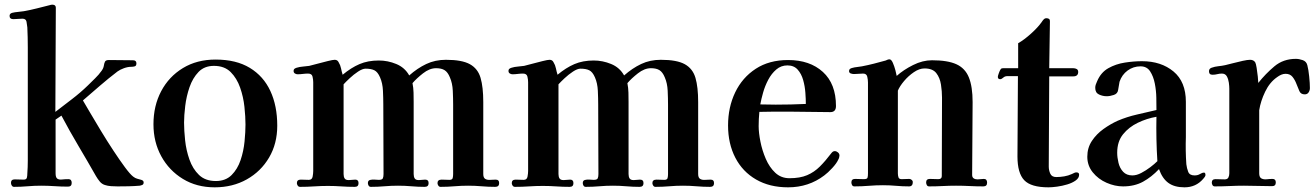

<svg xmlns="http://www.w3.org/2000/svg" viewBox="-20 -796 5629 822"><path d="M595 -15Q595 -7 589.5 -4.5Q584 -2 578 -1Q554 1 530 1.5Q506 2 483 2Q470 2 455.5 1Q441 0 429 -4Q416 -8 407 -19Q398 -30 391 -42Q354 -107 316 -171Q278 -235 243 -301L218 -284V-54Q218 -36 225.5 -31Q233 -26 245.5 -27.5Q258 -29 273 -29Q287 -29 287 -13Q287 3 271 3Q242 3 213.5 1Q185 -1 156 -1Q127 -1 98 1.5Q69 4 40 4Q34 4 30.5 -1.5Q27 -7 27 -13Q27 -28 43 -28Q53 -28 62 -27.5Q71 -27 81 -27Q93 -27 95 -35Q97 -43 97 -53Q98 -67 98.5 -81Q99 -95 99 -108V-593Q99 -615 98.5 -636Q98 -657 97 -679Q96 -690 93.5 -703Q91 -716 76 -716Q66 -716 56.5 -715Q47 -714 37 -714Q21 -714 21 -728Q21 -738 32 -741Q44 -744 57 -745Q70 -746 82 -748Q110 -753 137.5 -760Q165 -767 193 -774Q196 -775 198.5 -775.5Q201 -776 204 -776Q219 -776 219 -763Q219 -651 218 -539.5Q217 -428 217 -317Q252 -344 288 -371.5Q324 -399 356 -430Q371 -445 387 -460.5Q403 -476 415 -493Q423 -504 424.5 -514.5Q426 -525 429.5 -532Q433 -539 446 -539Q472 -539 498 -538.5Q524 -538 549 -538Q564 -538 564 -525Q564 -514 557 -512Q550 -510 542 -510Q527 -510 510.5 -504Q494 -498 483 -490Q445 -461 408.5 -429.5Q372 -398 335 -366Q345 -349 365.5 -314Q386 -279 412 -236Q438 -193 465 -152Q492 -111 514.5 -80.5Q537 -50 550 -40Q559 -33 567 -31Q575 -29 585 -26Q595 -23 595 -15Z M1031 -263Q1031 -296 1026.5 -338.5Q1022 -381 1008 -421Q994 -461 967.5 -487.5Q941 -514 896 -514Q855 -514 830 -488Q805 -462 791.5 -423Q778 -384 773 -342.5Q768 -301 768 -271Q768 -238 772.5 -195.5Q777 -153 791 -113Q805 -73 832 -47Q859 -21 904 -21Q946 -21 971.5 -46.5Q997 -72 1010 -110.5Q1023 -149 1027 -190.5Q1031 -232 1031 -263ZM1167 -258Q1167 -181 1132 -121.5Q1097 -62 1036.5 -28Q976 6 899 6Q822 6 763 -30Q704 -66 670.5 -127Q637 -188 637 -264Q637 -343 670 -405.5Q703 -468 763 -504.5Q823 -541 903 -541Q991 -541 1049.5 -505.5Q1108 -470 1137.5 -406.5Q1167 -343 1167 -258Z M2117 -12Q2117 4 2100 4Q2071 4 2042 1.5Q2013 -1 1984 -1Q1955 -1 1925.5 1.5Q1896 4 1866 4Q1860 4 1856.5 -1.5Q1853 -7 1853 -12Q1853 -27 1871 -27Q1879 -27 1887.5 -26.5Q1896 -26 1904 -26Q1916 -26 1918 -33.5Q1920 -41 1920 -51V-348Q1920 -375 1918.5 -407.5Q1917 -440 1906 -465Q1897 -487 1883.5 -495.5Q1870 -504 1847 -504Q1819 -504 1791 -482Q1763 -460 1746 -440Q1750 -420 1750.5 -399.5Q1751 -379 1751 -359Q1751 -282 1751 -205Q1751 -128 1751 -51Q1751 -39 1755.5 -32Q1760 -25 1773 -25Q1780 -25 1786.5 -26Q1793 -27 1800 -27Q1815 -27 1815 -12Q1815 4 1798 4Q1770 4 1741.5 1.5Q1713 -1 1684 -1Q1655 -1 1626 1.5Q1597 4 1568 4Q1561 4 1558 -1.5Q1555 -7 1555 -12Q1555 -23 1564 -25.5Q1573 -28 1584.5 -27Q1596 -26 1602 -26Q1616 -26 1619 -32.5Q1622 -39 1622 -51Q1622 -125 1621.5 -199.5Q1621 -274 1621 -348Q1621 -375 1619.5 -407.5Q1618 -440 1607 -465Q1597 -488 1583 -495Q1569 -502 1545 -502Q1532 -502 1513 -489.5Q1494 -477 1477 -461Q1460 -445 1451 -435Q1451 -339 1451 -243Q1451 -147 1451 -51Q1451 -39 1455.5 -32Q1460 -25 1473 -25Q1480 -25 1487 -26Q1494 -27 1501 -27Q1515 -27 1515 -12Q1515 4 1499 4Q1470 4 1441.5 2Q1413 0 1384 0Q1354 0 1324.5 2Q1295 4 1265 4Q1258 4 1254.5 -1.5Q1251 -7 1251 -12Q1251 -27 1268 -27Q1276 -27 1284.5 -26.5Q1293 -26 1302 -26Q1316 -26 1318.5 -40Q1321 -54 1321 -64Q1321 -159 1321 -254Q1321 -349 1321 -444Q1321 -455 1318 -468Q1315 -481 1299 -481Q1288 -481 1276.5 -479.5Q1265 -478 1254 -478Q1248 -478 1242.5 -481.5Q1237 -485 1237 -492Q1237 -499 1241.5 -502Q1246 -505 1250 -506Q1263 -510 1277 -511Q1291 -512 1304 -514Q1316 -517 1338.5 -523Q1361 -529 1383 -534.5Q1405 -540 1413 -540Q1425 -540 1430 -529Q1437 -518 1440 -503.5Q1443 -489 1447 -476Q1483 -506 1519 -521.5Q1555 -537 1602 -537Q1640 -537 1676.5 -522Q1713 -507 1732 -473Q1767 -504 1805 -522Q1843 -540 1889 -540Q1958 -540 1992 -521Q2026 -502 2037.5 -462.5Q2049 -423 2049 -359Q2049 -282 2049 -205Q2049 -128 2049 -51Q2049 -35 2057.5 -30Q2066 -25 2078.5 -26Q2091 -27 2102 -27Q2117 -27 2117 -12Z M3037 -12Q3037 4 3020 4Q2991 4 2962 1.5Q2933 -1 2904 -1Q2875 -1 2845.5 1.5Q2816 4 2786 4Q2780 4 2776.5 -1.5Q2773 -7 2773 -12Q2773 -27 2791 -27Q2799 -27 2807.5 -26.5Q2816 -26 2824 -26Q2836 -26 2838 -33.5Q2840 -41 2840 -51V-348Q2840 -375 2838.5 -407.5Q2837 -440 2826 -465Q2817 -487 2803.5 -495.5Q2790 -504 2767 -504Q2739 -504 2711 -482Q2683 -460 2666 -440Q2670 -420 2670.5 -399.5Q2671 -379 2671 -359Q2671 -282 2671 -205Q2671 -128 2671 -51Q2671 -39 2675.5 -32Q2680 -25 2693 -25Q2700 -25 2706.5 -26Q2713 -27 2720 -27Q2735 -27 2735 -12Q2735 4 2718 4Q2690 4 2661.5 1.5Q2633 -1 2604 -1Q2575 -1 2546 1.5Q2517 4 2488 4Q2481 4 2478 -1.5Q2475 -7 2475 -12Q2475 -23 2484 -25.5Q2493 -28 2504.5 -27Q2516 -26 2522 -26Q2536 -26 2539 -32.5Q2542 -39 2542 -51Q2542 -125 2541.5 -199.5Q2541 -274 2541 -348Q2541 -375 2539.5 -407.5Q2538 -440 2527 -465Q2517 -488 2503 -495Q2489 -502 2465 -502Q2452 -502 2433 -489.5Q2414 -477 2397 -461Q2380 -445 2371 -435Q2371 -339 2371 -243Q2371 -147 2371 -51Q2371 -39 2375.5 -32Q2380 -25 2393 -25Q2400 -25 2407 -26Q2414 -27 2421 -27Q2435 -27 2435 -12Q2435 4 2419 4Q2390 4 2361.5 2Q2333 0 2304 0Q2274 0 2244.5 2Q2215 4 2185 4Q2178 4 2174.5 -1.5Q2171 -7 2171 -12Q2171 -27 2188 -27Q2196 -27 2204.5 -26.5Q2213 -26 2222 -26Q2236 -26 2238.5 -40Q2241 -54 2241 -64Q2241 -159 2241 -254Q2241 -349 2241 -444Q2241 -455 2238 -468Q2235 -481 2219 -481Q2208 -481 2196.5 -479.5Q2185 -478 2174 -478Q2168 -478 2162.5 -481.5Q2157 -485 2157 -492Q2157 -499 2161.5 -502Q2166 -505 2170 -506Q2183 -510 2197 -511Q2211 -512 2224 -514Q2236 -517 2258.5 -523Q2281 -529 2303 -534.5Q2325 -540 2333 -540Q2345 -540 2350 -529Q2357 -518 2360 -503.5Q2363 -489 2367 -476Q2403 -506 2439 -521.5Q2475 -537 2522 -537Q2560 -537 2596.5 -522Q2633 -507 2652 -473Q2687 -504 2725 -522Q2763 -540 2809 -540Q2878 -540 2912 -521Q2946 -502 2957.5 -462.5Q2969 -423 2969 -359Q2969 -282 2969 -205Q2969 -128 2969 -51Q2969 -35 2977.5 -30Q2986 -25 2998.5 -26Q3011 -27 3022 -27Q3037 -27 3037 -12Z M3430 -351Q3430 -371 3428 -399Q3426 -427 3418.5 -453.5Q3411 -480 3395 -498Q3379 -516 3351 -516Q3324 -516 3303.5 -498.5Q3283 -481 3269 -454.5Q3255 -428 3247 -399.5Q3239 -371 3235 -349Q3252 -349 3268.5 -348.5Q3285 -348 3301 -348Q3366 -348 3430 -351ZM3574 -130Q3574 -127 3572.5 -121.5Q3571 -116 3569 -113Q3562 -97 3543 -76.5Q3524 -56 3509 -45Q3442 6 3354 6Q3275 6 3217 -27.5Q3159 -61 3128 -121Q3097 -181 3097 -259Q3097 -337 3127.5 -400.5Q3158 -464 3215.5 -501.5Q3273 -539 3354 -539Q3447 -539 3503 -488Q3559 -437 3559 -342Q3559 -316 3535 -316Q3491 -316 3447 -317Q3403 -318 3359 -318Q3327 -318 3295 -318Q3263 -318 3231 -317Q3228 -287 3228 -256Q3228 -228 3235.5 -190Q3243 -152 3258.5 -116Q3274 -80 3299 -56.5Q3324 -33 3360 -33Q3405 -33 3435.5 -46Q3466 -59 3490 -83Q3514 -107 3539 -140Q3542 -144 3545.5 -146.5Q3549 -149 3554 -149Q3561 -149 3567.5 -143.5Q3574 -138 3574 -130Z M4206 -14Q4206 2 4190 2Q4161 2 4131.5 0.5Q4102 -1 4073 -1Q4045 -1 4016 0.5Q3987 2 3958 2Q3951 2 3948 -3.5Q3945 -9 3945 -15Q3945 -30 3961 -30Q3970 -30 3979 -29.5Q3988 -29 3997 -29Q4012 -29 4012 -42Q4012 -126 4012.5 -210Q4013 -294 4013 -378Q4013 -405 4008.5 -434Q4004 -463 3988.5 -483Q3973 -503 3938 -503Q3916 -503 3892.5 -487Q3869 -471 3850.5 -449Q3832 -427 3824 -408V-54Q3824 -45 3826.5 -37Q3829 -29 3840 -29Q3848 -29 3856.5 -29.5Q3865 -30 3873 -30Q3878 -30 3883 -26Q3888 -22 3888 -17Q3888 2 3872 2Q3844 2 3816.5 -0.5Q3789 -3 3760 -3Q3730 -3 3699.5 -0.5Q3669 2 3638 2Q3631 2 3628 -3.5Q3625 -9 3625 -15Q3625 -30 3641 -30Q3650 -30 3659 -29.5Q3668 -29 3678 -29Q3692 -29 3694 -35Q3696 -41 3696 -54V-199Q3696 -260 3696 -321Q3696 -382 3696 -443Q3696 -454 3693 -467.5Q3690 -481 3675 -481Q3665 -481 3655.5 -480Q3646 -479 3636 -479Q3630 -479 3622.5 -481.5Q3615 -484 3615 -492Q3615 -498 3619 -501Q3623 -504 3628 -505Q3638 -508 3649 -509Q3660 -510 3670 -512Q3696 -517 3721.5 -523.5Q3747 -530 3772 -537Q3776 -539 3780 -540.5Q3784 -542 3788 -542Q3796 -542 3802.5 -527Q3809 -512 3813.5 -495Q3818 -478 3819 -471Q3848 -497 3889 -517.5Q3930 -538 3970 -538Q4037 -538 4074.5 -521Q4112 -504 4128 -464.5Q4144 -425 4144 -359Q4144 -281 4143 -203Q4142 -125 4142 -47Q4142 -37 4148.5 -32.5Q4155 -28 4165 -28Q4172 -28 4178.5 -29Q4185 -30 4192 -30Q4206 -30 4206 -14Z M4600 -48Q4600 -34 4585.5 -23.5Q4571 -13 4549.5 -6.5Q4528 0 4506 3Q4484 6 4469 6Q4394 6 4365 -24.5Q4336 -55 4336 -126Q4336 -212 4337 -298Q4338 -384 4338 -470H4292Q4282 -470 4275 -463.5Q4268 -457 4262 -457Q4252 -457 4252 -467Q4252 -471 4256 -482Q4260 -493 4262 -496Q4265 -502 4268 -503Q4271 -504 4277 -504H4339V-611Q4364 -625 4394 -652Q4424 -679 4440 -702Q4443 -707 4448 -712.5Q4453 -718 4460 -718Q4476 -718 4475 -704L4472 -504H4575Q4583 -504 4589.5 -500.5Q4596 -497 4596 -488Q4596 -469 4575 -469H4472L4470 -83Q4470 -67 4476.5 -52.5Q4483 -38 4502 -38Q4519 -38 4536.5 -41Q4554 -44 4569 -51Q4574 -53 4578.5 -55.5Q4583 -58 4588 -58Q4600 -58 4600 -48Z M4935 -106Q4932 -153 4931 -200.5Q4930 -248 4931 -296Q4890 -289 4851.5 -270.5Q4813 -252 4788 -221Q4763 -190 4763 -142Q4763 -122 4768.5 -99Q4774 -76 4788.5 -60.5Q4803 -45 4828 -45Q4846 -45 4866 -55.5Q4886 -66 4904.5 -80Q4923 -94 4935 -106ZM5141 -47Q5141 -43 5137.5 -38Q5134 -33 5131 -30Q5100 6 5051 6Q5008 6 4982 -13Q4956 -32 4942 -72Q4910 -38 4873.5 -18Q4837 2 4788 2Q4753 2 4717.5 -13.5Q4682 -29 4658.5 -58Q4635 -87 4635 -125Q4635 -163 4654.5 -192.5Q4674 -222 4704 -243.5Q4734 -265 4765 -279Q4805 -296 4847 -305.5Q4889 -315 4931 -325V-329Q4931 -347 4930.5 -377.5Q4930 -408 4924 -438.5Q4918 -469 4904 -490.5Q4890 -512 4863 -512Q4832 -512 4807.5 -494Q4783 -476 4773 -446Q4771 -437 4770 -428.5Q4769 -420 4767 -411Q4765 -395 4748.5 -389.5Q4732 -384 4718 -384Q4701 -384 4685 -391.5Q4669 -399 4669 -420Q4669 -428 4671.5 -434.5Q4674 -441 4677 -448Q4693 -486 4725 -504Q4757 -522 4795.5 -528Q4834 -534 4869 -534Q4951 -534 5004 -490Q5057 -446 5057 -360V-209Q5056 -181 5056.5 -151.5Q5057 -122 5059 -93Q5061 -76 5067 -60.5Q5073 -45 5094 -45Q5108 -45 5117.5 -51Q5127 -57 5135 -57Q5139 -57 5140 -53Q5141 -49 5141 -47Z M5588 -419Q5588 -409 5582.5 -400.5Q5577 -392 5566 -392Q5549 -392 5543 -406Q5537 -419 5530.5 -436.5Q5524 -454 5513.5 -467Q5503 -480 5484 -480Q5474 -480 5465 -476Q5456 -472 5448 -466Q5416 -444 5396.5 -403.5Q5377 -363 5371 -324V-325Q5371 -288 5371 -251Q5371 -214 5371 -177V-54Q5371 -37 5380.5 -32Q5390 -27 5403.5 -28.5Q5417 -30 5428 -30Q5442 -30 5442 -15Q5442 1 5426 1Q5396 1 5366 0Q5336 -1 5306 -1Q5275 -1 5244 0.5Q5213 2 5181 2Q5174 2 5171 -3.5Q5168 -9 5168 -14Q5168 -29 5184 -29Q5194 -29 5203.5 -28.5Q5213 -28 5223 -28Q5235 -28 5239 -36Q5243 -44 5243 -54Q5243 -125 5243 -197Q5243 -269 5243 -340Q5243 -359 5243 -378Q5243 -397 5243 -416Q5243 -427 5241 -442Q5239 -457 5232.5 -469Q5226 -481 5211 -481Q5201 -481 5191.5 -478.5Q5182 -476 5171 -476Q5156 -476 5156 -491Q5156 -502 5167 -506Q5181 -511 5196 -512.5Q5211 -514 5225 -517Q5238 -520 5259 -525.5Q5280 -531 5300.5 -535.5Q5321 -540 5332 -540Q5347 -540 5354 -529Q5357 -524 5360 -505.5Q5363 -487 5365 -468Q5367 -449 5367 -441Q5398 -480 5436 -512Q5474 -544 5528 -544Q5542 -544 5557.5 -538.5Q5573 -533 5577 -517Q5582 -498 5585 -468.5Q5588 -439 5588 -419Z"/></svg>

Font: Kaisei Decol
Style: Bold
Weight: 700
Designer: Font-Kai, 金井和夫
Foundry: KAZUO KANAI
Version: Version 5.003